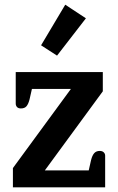

<svg xmlns="http://www.w3.org/2000/svg" viewBox="-20 -798 503 818"><path d="M155 -605 258 -778 346 -720 223 -561ZM35 -82 282 -419H116L106 -375Q101 -355 93 -345.5Q85 -336 69 -336Q58 -336 52.5 -342Q47 -348 47 -357V-491H418V-409L171 -72H358L368 -116Q373 -136 381.5 -145.5Q390 -155 405 -155Q416 -155 422 -149Q428 -143 428 -135V0H35Z"/></svg>

Font: Maitree Semibold
Style: Regular
Weight: 600
Designer: CadsonDemak Team
Foundry: CadsonDemak
Version: Version 1.000